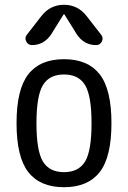

<svg xmlns="http://www.w3.org/2000/svg" viewBox="-20 -780 540 810"><path d="M338.9 -420.9Q311.5 -465.8 250 -465.8Q188.5 -465.8 161.1 -420.9Q133.8 -376 133.8 -259.8Q133.8 -143.6 161.1 -98.6Q188.5 -53.7 250 -53.7Q311.5 -53.7 338.9 -98.6Q366.2 -143.6 366.2 -259.8Q366.2 -376 338.9 -420.9ZM400.4 -53.7Q350.6 9.8 250 9.8Q149.4 9.8 99.6 -53.7Q49.8 -117.2 49.8 -260.3Q49.8 -403.3 99.6 -466.8Q149.4 -530.3 250 -530.3Q350.6 -530.3 400.4 -466.8Q450.2 -403.3 450.2 -260.3Q450.2 -117.2 400.4 -53.7ZM345.7 -711.9 407.2 -632.8Q417 -620.1 409.7 -605Q402.3 -589.8 385.7 -589.8Q334 -589.8 303.7 -635.7L252 -718.8Q252 -719.7 250 -719.7Q248 -719.7 248 -718.8L196.3 -635.7Q166 -589.8 114.3 -589.8Q98.6 -589.8 90.8 -605Q83 -620.1 92.8 -632.8L154.3 -711.9Q191.4 -759.8 250 -759.8Q308.6 -759.8 345.7 -711.9Z"/></svg>

Font: Rounded-X Mgen+ 1mn regular
Style: Regular
Weight: 400
Designer: [Source Han Sans]
Ryoko NISHIZUKA  (kana & ideographs); Paul D. Hunt (Latin, Greek & Cyrillic); Wenlong ZHANG  (bopomofo
Version: Version 1.059.20150602